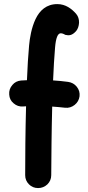

<svg xmlns="http://www.w3.org/2000/svg" viewBox="-20 -871 437 957"><path d="M25.9 -399.9C26.9 -381.8 34.2 -367.2 47.9 -356C61.5 -344.2 77.1 -338.9 95.2 -340.3C100.1 -340.8 105 -340.8 109.9 -341.3C108.4 -278.8 106.9 -217.3 106.4 -157.2C106 -96.7 105.5 -43.5 105.5 2C105.5 20 111.8 35.2 124.5 47.9C136.7 60.1 151.9 66.4 169.9 66.4C188 66.4 203.1 60.1 216.3 47.9C229 35.2 235.4 20 235.4 2C235.4 -43.5 235.8 -96.2 236.8 -156.7C237.3 -216.8 238.8 -277.8 240.2 -339.8C261.2 -338.4 282.7 -336.4 304.2 -334C321.8 -332 337.9 -336.9 352.1 -348.1C366.2 -359.4 374 -373.5 376.5 -391.1C378.4 -408.7 374 -424.3 362.8 -438.5C351.6 -452.6 336.9 -460.4 319.3 -462.9C293.5 -466.3 268.6 -468.8 244.6 -470.2C247.1 -530.8 250.5 -587.9 254.4 -633.3C258.3 -681.2 267.6 -705.1 282.7 -705.1C289.1 -705.1 296.9 -702.6 305.2 -697.3C324.2 -692.9 339.8 -693.8 359.9 -716.8C368.2 -727.1 373 -740.7 374 -757.8C374.5 -774.9 369.6 -790 359.4 -802.2C337.4 -827.1 307.1 -850.6 265.6 -850.6C211.4 -850.6 177.7 -818.8 157.2 -775.9C136.7 -732.4 128.4 -681.6 125 -644.5C120.6 -595.2 116.7 -535.6 114.3 -471.2C105 -470.7 95.7 -470.2 85.4 -469.7C67.4 -468.3 52.7 -460.9 41.5 -447.3C29.8 -433.6 24.4 -418 25.9 -399.9Z"/></svg>

Font: Mikhak
Style: Bold
Weight: 700
Designer: Amin Abedi
Version: Version 3.2